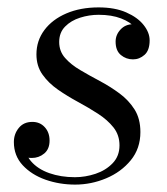

<svg xmlns="http://www.w3.org/2000/svg" viewBox="-20 -489 452 519"><path d="M183 10Q141 10 103.2 -3.2Q65.5 -16.5 41.5 -42.2Q17.5 -68 17.5 -105Q17.5 -127 30.8 -143.2Q44 -159.5 67.5 -159.5Q88 -159.5 101 -145.2Q114 -131 114 -109Q114 -86 99.5 -74Q85 -62 66 -62Q53 -62 42 -66.5Q31 -71 24.8 -80.5Q18.5 -90 18.5 -105H45.5Q45.5 -74.5 63.8 -53.2Q82 -32 113.2 -21Q144.5 -10 182.5 -10Q210.5 -10 238.2 -19.2Q266 -28.5 284.5 -47.8Q303 -67 303 -96Q303 -124 286.8 -144.5Q270.5 -165 245 -181.5Q219.5 -198 190.8 -213.5Q162 -229 136.5 -246.8Q111 -264.5 94.8 -287.5Q78.5 -310.5 78.5 -342Q78.5 -379 100 -407.8Q121.5 -436.5 159.5 -452.8Q197.5 -469 246.5 -469Q290.5 -469 321.2 -455.5Q352 -442 368.2 -421.5Q384.5 -401 384.5 -380Q384.5 -353 370.8 -340.8Q357 -328.5 339.5 -328.5Q321 -328.5 306.8 -340.2Q292.5 -352 292.5 -376.5Q292.5 -395 305.8 -409.2Q319 -423.5 339.5 -423.5Q355.5 -423.5 369.5 -411.2Q383.5 -399 383.5 -380H360Q360 -398 346.2 -413.8Q332.5 -429.5 307.2 -439.2Q282 -449 246.5 -449Q221 -449 196.5 -441.2Q172 -433.5 156 -417.2Q140 -401 140 -375.5Q140 -350.5 155.8 -332.5Q171.5 -314.5 196.5 -299.8Q221.5 -285 249.8 -270Q278 -255 303 -236.5Q328 -218 343.8 -193Q359.5 -168 359.5 -132Q359.5 -87.5 333.5 -55.8Q307.5 -24 267 -7Q226.5 10 183 10Z"/></svg>

Font: Bodoni Moda SC 11pt
Style: Italic
Weight: 400
Italic angle: -13°
Version: Version 2.005